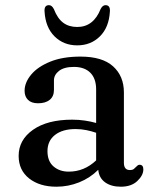

<svg xmlns="http://www.w3.org/2000/svg" viewBox="-20 -694 584 726"><path d="M50.5 -104.5Q50.5 -165 104.8 -203.2Q159 -241.5 253 -241.5Q278 -241.5 301.2 -238Q324.5 -234.5 343.5 -229V-356Q343.5 -397 321.5 -419Q299.5 -441 259.5 -441Q222.5 -441 203.2 -426Q184 -411 184 -390V-354Q184 -329.5 168 -316.5Q152 -303.5 124 -303.5Q99 -303.5 86 -316.2Q73 -329 73 -350.5Q73 -382 97.8 -411.8Q122.5 -441.5 169.8 -460.8Q217 -480 284.5 -480Q367 -480 407.8 -443Q448.5 -406 448.5 -344.5V-78.5Q448.5 -51 471 -51Q481 -51 486 -55Q491 -59 494.5 -63Q497.5 -66 500.5 -68.5Q503.5 -71 507.5 -71Q522 -71 522 -53.5Q522 -31 499.2 -9.5Q476.5 12 437 12Q400.5 12 377.5 -4.5Q354.5 -21 351.5 -52Q320.5 -21 279.2 -4.5Q238 12 193.5 12Q130 12 90.2 -19.2Q50.5 -50.5 50.5 -104.5ZM159.5 -122.5Q159.5 -84.5 182.2 -64.8Q205 -45 240 -45Q298.5 -45 343.5 -87.5V-192Q326 -198 306.5 -202Q287 -206 265.5 -206Q216.5 -206 188 -183.8Q159.5 -161.5 159.5 -122.5ZM272 -592Q333.5 -592 360.5 -660Q368 -674.5 379 -674.5Q397.5 -674.5 395.5 -650Q392 -590.5 357.8 -556.5Q323.5 -522.5 272 -522.5Q220.5 -522.5 186.2 -556.5Q152 -590.5 148.5 -650Q146.5 -674.5 165 -674.5Q176 -674.5 183.5 -660Q197.5 -624 219 -608Q240.5 -592 272 -592Z"/></svg>

Font: Fraunces 9pt Soft
Style: Regular
Weight: 400
Version: Version 1.000;[0bf87f6ff]